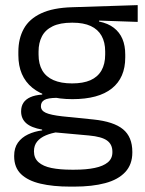

<svg xmlns="http://www.w3.org/2000/svg" viewBox="-20 -524 552 732"><path d="M256 -146Q156.5 -146 103.2 -189.5Q50 -233 50 -314V-326.5Q50 -377 70.8 -414.5Q91.5 -452 137 -473.2Q182.5 -494.5 256 -496.5L505 -504.5V-440.5L358 -445.5L357.5 -442Q392 -435 414 -418Q436 -401 446.8 -375.5Q457.5 -350 457.5 -316V-305Q457.5 -227.5 406.5 -186.8Q355.5 -146 256 -146ZM252.5 123H264Q309 123 341.2 116.2Q373.5 109.5 391 95Q408.5 80.5 408.5 56.5V54.5Q408.5 26.5 388.2 11.8Q368 -3 319 -7.5L181 -20L204 -21Q176 -17 154.8 -8Q133.5 1 121.5 15.8Q109.5 30.5 109.5 52.5V53.5Q109.5 79 127 94.5Q144.5 110 176.5 116.5Q208.5 123 252.5 123ZM248 187.5Q182 187.5 134.2 176.2Q86.5 165 60.2 139.8Q34 114.5 34 72V70Q34 40 48.2 20Q62.5 0 86.8 -11.5Q111 -23 141 -27L140.5 -30Q99.5 -37 80 -54.2Q60.5 -71.5 60.5 -99V-99.5Q60.5 -118.5 69.2 -132Q78 -145.5 95.8 -153.5Q113.5 -161.5 141 -163.5V-173.5L234 -150L196 -151Q162 -150.5 149 -142.8Q136 -135 136 -119.5V-119Q136 -102.5 154.5 -94Q173 -85.5 217.5 -80.5L336 -68.5Q413.5 -60.5 449 -31.2Q484.5 -2 484.5 55V57.5Q484.5 103 457.5 132Q430.5 161 381 174.2Q331.5 187.5 262.5 187.5ZM255 -206Q297 -206 324.8 -218.2Q352.5 -230.5 366.8 -255.2Q381 -280 381 -316V-328Q381 -363 367.2 -387.5Q353.5 -412 326 -424.8Q298.5 -437.5 257 -437.5H254Q209 -437.5 180.8 -423.8Q152.5 -410 139.8 -385.2Q127 -360.5 127 -327.5V-316Q127 -280 141.2 -255.5Q155.5 -231 184 -218.5Q212.5 -206 255 -206Z"/></svg>

Font: Anek Odia
Style: Regular
Weight: 400
Designer: Yesha Goshar & Mahesh Sahu (Odia), Yesha Goshar (Latin)
Foundry: Ek Type
Version: Version 1.003